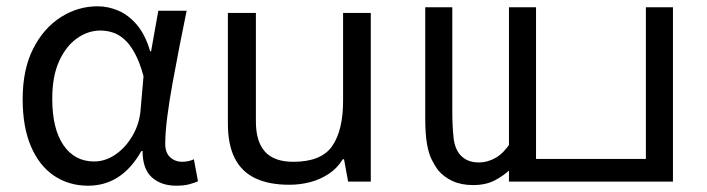

<svg xmlns="http://www.w3.org/2000/svg" viewBox="-20 -577 2246 610"><path d="M260 13Q199 13 152 -18.5Q105 -50 78.5 -111.5Q52 -173 52 -262Q52 -356 85 -421.5Q118 -487 172.5 -522Q227 -557 290 -557Q324 -557 356.5 -543Q389 -529 415.5 -497.5Q442 -466 457 -414H460L483 -543H573Q562 -490 550.5 -431Q539 -372 528.5 -314.5Q518 -257 511.5 -206.5Q505 -156 505 -119Q505 -92 520.5 -77.5Q536 -63 559 -63Q568 -63 578 -65Q588 -67 596 -71L609 -1Q598 4 581 8.5Q564 13 540 13Q492 13 462.5 -13.5Q433 -40 433 -97H429Q367 13 260 13ZM279 -64Q315 -64 347.5 -86.5Q380 -109 402 -147.5Q424 -186 427 -232L436 -335Q424 -379 408.5 -407.5Q393 -436 375 -452Q357 -468 337.5 -474Q318 -480 299 -480Q260 -480 225 -455.5Q190 -431 168 -383Q146 -335 146 -263Q146 -168 181.5 -116Q217 -64 279 -64Z M1158 -536V0H1086L1073 -71H1069Q1052 -43 1025 -25Q998 -7 966 1.5Q934 10 899 10Q835 10 791.5 -10.5Q748 -31 726 -74Q704 -117 704 -185V-536H793V-191Q793 -127 822 -95Q851 -63 912 -63Q1001 -63 1035.5 -113Q1070 -163 1070 -257V-536Z M1597 0V-554H1683V-72H2032V-554H2118V0ZM1483 11Q1446 11 1418.5 -1.5Q1391 -14 1372 -36Q1361 -51 1351.5 -70Q1342 -89 1336.5 -120Q1331 -151 1331 -202V-554H1417V-223Q1417 -177 1421 -139.5Q1425 -102 1445 -82Q1455 -72 1468.5 -66.5Q1482 -61 1501 -61Q1530 -61 1555.5 -76Q1581 -91 1603 -125L1601 -39Q1582 -20 1553 -4.5Q1524 11 1483 11Z"/></svg>

Font: ltamil05
Style: Book
Weight: 400
Designer: Jelle Bosma - Monotype Design Team
Foundry: Monotype Imaging Inc.
Version: Version 2.003